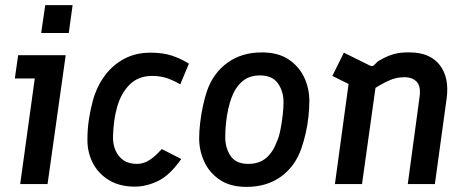

<svg xmlns="http://www.w3.org/2000/svg" viewBox="-20 -720 1828 751"><path d="M59 0 116 -413H38L51 -504H237L166 0ZM141 -591 157 -700H264L249 -591Z M507 10Q448 10 406 -15.5Q364 -41 342.5 -83.5Q321 -126 322 -177Q322 -214 327.5 -251Q333 -288 343 -326Q359 -383 390.5 -425Q422 -467 467 -490.5Q512 -514 568 -514Q617 -514 652 -502.5Q687 -491 719 -471L685 -390Q660 -405 634 -414Q608 -423 575 -423Q521 -423 487 -389Q453 -355 438 -301Q430 -272 426.5 -245Q423 -218 422 -188Q421 -157 431.5 -132.5Q442 -108 462.5 -93.5Q483 -79 515 -79Q530 -79 544.5 -84Q559 -89 575.5 -101.5Q592 -114 613 -137L689 -98Q644 -34 598 -12Q552 10 507 10Z M944 11Q881 11 840 -16.5Q799 -44 779 -87.5Q759 -131 759 -179Q759 -207 763 -240.5Q767 -274 774 -306.5Q781 -339 790 -365Q814 -434 869.5 -474.5Q925 -515 1004 -515Q1068 -515 1109 -487.5Q1150 -460 1170 -417Q1190 -374 1190 -325Q1190 -298 1186.5 -264Q1183 -230 1175.5 -198Q1168 -166 1159 -140Q1135 -70 1079.5 -29.5Q1024 11 944 11ZM951 -79Q994 -79 1021 -102Q1048 -125 1063 -166Q1071 -183 1076.5 -210.5Q1082 -238 1085.5 -267.5Q1089 -297 1089 -320Q1089 -363 1067 -394Q1045 -425 997 -425Q955 -425 928 -402Q901 -379 886 -339Q879 -321 873 -294.5Q867 -268 864 -239Q861 -210 861 -184Q861 -141 882 -110Q903 -79 951 -79Z M1290 0 1351 -447 1399 -364 1280 -423 1325 -514 1428 -463Q1438 -459 1444 -466L1458 -480Q1493 -501 1520.5 -508.5Q1548 -516 1585 -515Q1663 -514 1700.5 -465Q1738 -416 1727 -335L1681 0H1575L1621 -340Q1627 -382 1610 -400Q1593 -418 1562 -418Q1543 -418 1525.5 -413.5Q1508 -409 1486.5 -398Q1465 -387 1432 -366L1453 -407L1396 0Z"/></svg>

Font: Finlandica Medium
Style: Italic
Weight: 500
Italic angle: -8°
Designer: Niklas Ekholm, Juho Hiilivirta, Jaakko Suomalainen
Foundry: Helsinki Type Studio
Version: Version 1.063